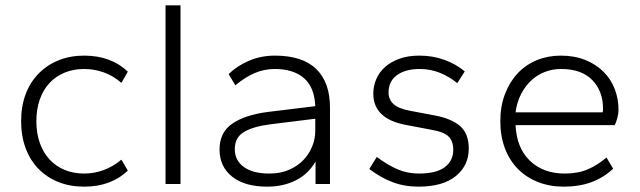

<svg xmlns="http://www.w3.org/2000/svg" viewBox="-20 -688 2392 718"><path d="M295 10Q242 10 199 -7Q156 -24 124.5 -56Q93 -88 76 -133.5Q59 -179 59 -235Q59 -291 76 -336Q93 -381 124.5 -413Q156 -445 199 -462.5Q242 -480 295 -480Q346 -480 387 -464.5Q428 -449 458 -420L434 -378Q403 -405 367.5 -417.5Q332 -430 295 -430Q255 -430 222 -416.5Q189 -403 165.5 -378Q142 -353 129 -316.5Q116 -280 116 -235Q116 -189 129 -153Q142 -117 165.5 -91.5Q189 -66 222 -52.5Q255 -39 295 -39Q332 -39 367.5 -52Q403 -65 434 -91L458 -50Q428 -21 387 -5.5Q346 10 295 10Z M599 0V-668H655V0Z M979 10Q895 10 848 -27.5Q801 -65 801 -129Q801 -193 848.5 -225.5Q896 -258 979 -269L1159 -291Q1156 -362 1116.5 -396Q1077 -430 1008 -430Q969 -430 934 -415.5Q899 -401 860 -369L835 -411Q867 -442 911.5 -461Q956 -480 1008 -480Q1111 -480 1162.5 -430Q1214 -380 1214 -286V0H1160V-84Q1133 -37 1086 -13.5Q1039 10 979 10ZM987 -39Q1029 -39 1061 -53Q1093 -67 1114.5 -89.5Q1136 -112 1147.5 -140.5Q1159 -169 1159 -199V-244L990 -223Q927 -215 892.5 -194.5Q858 -174 858 -130Q858 -88 892 -63.5Q926 -39 987 -39Z M1545 10Q1492 10 1447.5 -7Q1403 -24 1361 -56L1389 -101Q1431 -70 1467.5 -54.5Q1504 -39 1546 -39Q1612 -39 1643.5 -63Q1675 -87 1675 -128Q1675 -160 1657.5 -177.5Q1640 -195 1592 -203L1497 -221Q1376 -244 1376 -338Q1376 -366 1387 -392Q1398 -418 1420 -437.5Q1442 -457 1474 -468.5Q1506 -480 1548 -480Q1599 -480 1642.5 -464Q1686 -448 1718 -421L1690 -377Q1661 -401 1625.5 -415.5Q1590 -430 1550 -430Q1496 -430 1464.5 -407Q1433 -384 1433 -342Q1433 -316 1451.5 -299Q1470 -282 1512 -274L1607 -256Q1667 -245 1700 -217Q1733 -189 1733 -132Q1733 -69 1684.5 -29.5Q1636 10 1545 10Z M2088 10Q2036 10 1992.5 -7Q1949 -24 1917.5 -55.5Q1886 -87 1868.5 -132.5Q1851 -178 1851 -235Q1851 -291 1868.5 -336.5Q1886 -382 1916 -414Q1946 -446 1987.5 -463Q2029 -480 2077 -480Q2128 -480 2168 -464Q2208 -448 2236 -420.5Q2264 -393 2278.5 -356Q2293 -319 2293 -277Q2293 -263 2288.5 -246.5Q2284 -230 2279 -220H1908Q1912 -134 1962 -86.5Q2012 -39 2092 -39Q2141 -39 2177.5 -54.5Q2214 -70 2248 -99L2273 -57Q2236 -23 2191 -6.5Q2146 10 2088 10ZM2078 -430Q2046 -430 2017.5 -419Q1989 -408 1966.5 -387Q1944 -366 1928.5 -336Q1913 -306 1908 -268H2233Q2235 -271 2235 -275Q2235 -279 2235 -283Q2235 -347 2195 -388.5Q2155 -430 2078 -430Z"/></svg>

Font: Celebes Light
Style: Regular
Weight: 300
Designer: Anugrah Pasau
Foundry: Lafontype
Version: Version 1.000; ttfautohint (v1.8.4)